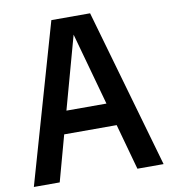

<svg xmlns="http://www.w3.org/2000/svg" viewBox="-83 -811 778 881"><g transform="rotate(-10 306.0 -370.0)"><path d="M486 0 427 -213.5H182.5L124 0H3.5L215.5 -740H396L608 0ZM211.5 -319H398L304.5 -656.5Z"/></g></svg>

Font: Encode Sans Condensed SemiBold
Style: Regular
Weight: 600
Width: 3
Designer: Multiple Designers
Foundry: Impallari Type
Version: Version 2.000